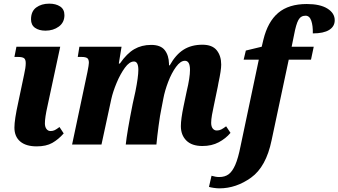

<svg xmlns="http://www.w3.org/2000/svg" viewBox="-20 -792 1854 1052"><path d="M150 -686Q150 -730 178.5 -751Q207 -772 250 -772Q286 -772 309.5 -756.5Q333 -741 333 -709Q333 -669 302.5 -646.5Q272 -624 229 -624Q194 -624 172 -639.5Q150 -655 150 -686ZM59 -93Q59 -136 80 -231L112 -383Q121 -422 121 -446Q121 -466 112 -473Q103 -480 78 -480H59L70 -536H310L240 -210Q226 -148 226 -116Q226 -97 234.5 -85.5Q243 -74 257 -74Q270 -74 280 -79Q290 -84 306 -96L329 -61Q300 -28 266.5 -9Q233 10 181 10Q122 10 90.5 -17Q59 -44 59 -93Z M971 -101Q971 -139 986 -211L1003 -292Q1021 -367 1021 -409Q1021 -459 993 -459Q969 -459 944.5 -425.5Q920 -392 901.5 -343.5Q883 -295 875 -252L864 -195Q857 -163 849 -103Q841 -43 837 0H669Q676 -68 707 -223L722 -291Q738 -371 738 -409Q738 -455 714 -455Q689 -455 664 -420.5Q639 -386 619 -338Q599 -290 590 -250L536 0H375L459 -397Q467 -437 467 -448Q467 -467 458 -473.5Q449 -480 426 -480H406L415 -536H646L631 -444H637Q675 -499 715.5 -522.5Q756 -546 808 -546Q860 -546 882.5 -517.5Q905 -489 906 -442V-434H910Q943 -493 986 -520Q1029 -547 1089 -547Q1143 -547 1167.5 -516.5Q1192 -486 1192 -438Q1192 -407 1177 -338L1173 -316L1152 -215Q1146 -188 1141.5 -162.5Q1137 -137 1137 -119Q1137 -99 1145.5 -88Q1154 -77 1168 -77Q1181 -77 1192 -82.5Q1203 -88 1219 -100L1243 -64Q1217 -33 1178.5 -12.5Q1140 8 1089 8Q1031 8 1001 -22Q971 -52 971 -101Z M1125 232 1139 171Q1162 178 1181 178Q1212 178 1232.5 163Q1253 148 1269 111.5Q1285 75 1298 9L1398 -465H1315L1327 -515L1414 -536L1423 -574Q1447 -673 1504.5 -721.5Q1562 -770 1661 -770Q1734 -770 1774 -745Q1814 -720 1814 -681Q1814 -647 1783.5 -628Q1753 -609 1694 -609Q1695 -651 1685.5 -678.5Q1676 -706 1654 -706Q1628 -706 1615 -682.5Q1602 -659 1591 -600L1578 -536H1699L1684 -465H1562L1468 -23Q1438 122 1356 181Q1274 240 1182 240Q1169 240 1151.5 237.5Q1134 235 1125 232Z"/></svg>

Font: Noto Serif NarrowExtraBold
Style: Italic
Weight: 800
Width: 4
Italic angle: -12°
Designer: Monotype Design Team
Foundry: Monotype Imaging Inc.
Version: Version 1.001